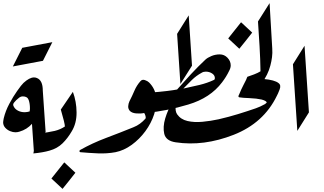

<svg xmlns="http://www.w3.org/2000/svg" viewBox="-20 -979 2064 1225"><path d="M254 -591 62 -555 122 -674 314 -710Z M78 -135Q62 -135 44 -142.5Q26 -150 13 -164.5Q0 -179 0 -199Q0 -205 1.5 -211.5Q3 -218 4 -225Q15 -271 39.5 -317Q64 -363 89 -398Q117 -438 130 -450Q168 -485 197 -485Q202 -485 207 -484Q212 -483 216 -481Q253 -466 253 -401L271 -138L197 0L184 -189Q152 -153 104 -139Q92 -135 78 -135ZM171 -288Q171 -318 163 -341Q155 -364 126 -364Q111 -364 100 -354Q91 -347 83.5 -340Q76 -333 70 -325Q64 -318 64 -311Q64 -305 69 -297Q77 -282 95.5 -272.5Q114 -263 138 -263Q146 -263 153.5 -264.5Q161 -266 169 -268Q170 -273 170.5 -278Q171 -283 171 -288Z M461 123Q441 149 420.5 174.5Q400 200 379 226L308 160L390 57Z M445 -393Q468 -331 468.5 -261.5Q469 -192 437 -140Q412 -97 379 -64.5Q346 -32 296 -18Q255 -6 193 0L215 -125H216Q255 -130 283.5 -135Q312 -140 330 -144Q366 -153 394 -172Q394 -191 368 -280Z M717 -8Q662 2 604.5 -0.5Q547 -3 492 -8Q487 -9 487 -14.5Q487 -20 491 -22Q569 -66 657 -99Q745 -132 831 -167Q854 -176 873 -190Q892 -204 907 -221Q912 -226 908.5 -238.5Q905 -251 900 -258Q876 -253 848.5 -255.5Q821 -258 808 -272Q797 -285 798 -301.5Q799 -318 806 -333Q823 -366 837.5 -400Q852 -434 876 -461Q887 -474 904.5 -468Q922 -462 931 -453Q970 -414 976 -360.5Q982 -307 963.5 -250Q945 -193 907.5 -142Q870 -91 820.5 -55Q771 -19 717 -8Z M1110 -763 1184 -881 1205 -560 1131 -443ZM1382 -632Q1411 -632 1431.5 -610.5Q1452 -589 1452 -562Q1452 -546 1443 -529Q1433 -508 1421.5 -489.5Q1410 -471 1397 -454Q1322 -354 1181 -312Q1111 -291 1045 -278Q979 -265 918 -259V-260Q916 -259 913 -259L934 -387V-388Q1002 -393 1046 -398.5Q1090 -404 1110 -408Q1154 -458 1198.5 -506Q1243 -554 1291 -599Q1304 -611 1329 -621.5Q1354 -632 1382 -632ZM1351 -480Q1351 -499 1333 -510.5Q1315 -522 1293 -522Q1278 -522 1267 -515Q1232 -496 1204.5 -469Q1177 -442 1150 -414Q1203 -425 1252.5 -437Q1302 -449 1345 -469Q1351 -472 1351 -480Z M1589 -771Q1569 -745 1548.5 -719.5Q1528 -694 1507 -668L1436 -734L1518 -837Z M1101 -71Q1039 -80 1028 -125Q1018 -169 1034 -223Q1050 -277 1080 -327Q1095 -353 1106.5 -370.5Q1118 -388 1125 -398Q1129 -402 1132 -401Q1136 -400 1133 -394Q1082 -292 1110 -250Q1133 -217 1176 -207Q1219 -197 1272 -202Q1325 -207 1375 -218Q1440 -233 1498.5 -251Q1557 -269 1612 -288Q1626 -293 1640.5 -299.5Q1655 -306 1671 -315Q1676 -319 1678.5 -321.5Q1681 -324 1682 -325Q1679 -336 1649 -344Q1618 -351 1571 -353Q1549 -354 1533 -355Q1517 -356 1507 -358Q1496 -360 1506 -377Q1518 -407 1532 -434Q1546 -461 1560 -489Q1577 -485 1602.5 -481.5Q1628 -478 1662 -475Q1732 -469 1757 -449Q1775 -436 1764 -408Q1753 -379 1746 -367Q1662 -194 1471 -119Q1280 -44 1101 -71Z M1642 -524Q1641 -601 1636 -685Q1631 -769 1626 -842L1700 -959L1717 -669Q1719 -641 1715.5 -614Q1712 -587 1705 -561Q1690 -502 1649 -447L1551 -472L1558 -489Q1577 -495 1601.5 -504.5Q1626 -514 1642 -524Z M1849 -569 1923 -687 1951 -262 1877 -144Z"/></svg>

Font: Aref Ruqaa Ink
Style: Regular
Weight: 400
Designer: Abdullah Aref
Version: Version 1.005